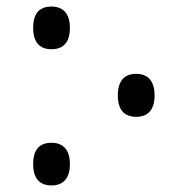

<svg xmlns="http://www.w3.org/2000/svg" viewBox="-20 -559 566 585"><path d="M137 -409C173 -409 193 -430 193 -474C193 -518 172 -539 137 -539C102 -539 81 -520 81 -474C81 -429 102 -409 137 -409ZM395 -203C430 -203 451 -224 451 -268C451 -313 430 -334 395 -334C360 -334 339 -314 339 -268C339 -223 360 -203 395 -203ZM137 6C172 6 193 -15 193 -59C193 -103 172 -124 137 -124C102 -124 81 -105 81 -59C81 -14 102 6 137 6Z"/></svg>

Font: Noto Serif Georgian SemiCondensed
Style: Regular
Weight: 400
Width: 4
Designer: Monotype Design Team, Akaki Razmadze
Foundry: Google LLC
Version: Version 2.003